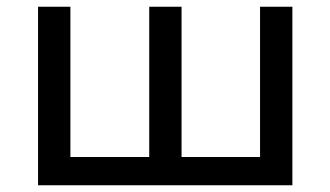

<svg xmlns="http://www.w3.org/2000/svg" viewBox="-20 -550 981 570"><path d="M445 -84 423 -59V-530H519V-59L495 -84H775L752 -59V-530H848V0H93V-530H189V-59L166 -84Z"/></svg>

Font: MOST Montserrat Medium
Style: Regular
Weight: 500
Designer: Julieta Ulanovsky
Foundry: Julieta Ulanovsky
Version: Version 8.000;March 11, 2024;FontCreator 15.0.0.2926 64-bit